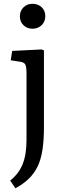

<svg xmlns="http://www.w3.org/2000/svg" viewBox="-20 -773 349 1022"><path d="M62 229 34.2 188Q57.1 169.9 73.5 148.4Q89.8 127 100.3 101.1Q110.8 75.2 116 43.2Q121.1 11.2 121.1 -27.8V-381.8Q121.1 -418 114.5 -429.9Q107.9 -441.9 85 -444.8L37.1 -452.1L44.9 -502L202.1 -509.8L213.9 -504.9V-95.2Q213.9 -27.3 206.1 23.9Q198.2 75.2 180.7 112.1Q163.1 148.9 134 177.5Q105 206.1 62 229ZM152.8 -620.1Q124 -620.1 105 -638.7Q85.9 -657.2 85.9 -686Q85.9 -714.8 105 -733.9Q124 -752.9 152.8 -752.9Q182.6 -752.9 201.9 -734.4Q221.2 -715.8 221.2 -687Q221.2 -658.2 201.9 -639.2Q182.6 -620.1 152.8 -620.1Z"/></svg>

Font: Literata
Style: Regular
Weight: 400
Designer: Latin by Veronika Burian and Jose Scaglione. Greek by Irene Vlachou. Cyrillic by Vera Evstafieva.
Foundry: TypeTogether
Version: Version 3.002